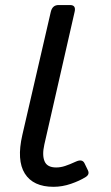

<svg xmlns="http://www.w3.org/2000/svg" viewBox="-20 -720 438 755"><path d="M67.9 -189.5 179.7 -673.3Q186 -700.2 210.4 -700.2H255.4Q279.8 -700.2 273.4 -673.3L154.3 -151.4Q145 -109.9 155.3 -85.7Q165.5 -61.5 200.7 -61.5Q218.3 -61.5 236.1 -67.4Q253.9 -73.2 278.3 -84.5Q303.7 -96.2 312.5 -77.6L325.7 -50.3Q333.5 -34.2 316.9 -23.9Q293 -8.8 258.8 2.9Q224.6 14.6 190.4 14.6Q110.4 14.6 77.6 -37.6Q44.9 -89.8 67.9 -189.5Z"/></svg>

Font: Istok
Style: Italic
Weight: 500
Italic angle: -13°
Designer: Andrey V. Panov
Foundry: Andrey V. Panov
Version: Version 1.0.3